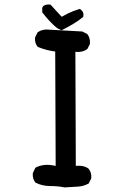

<svg xmlns="http://www.w3.org/2000/svg" viewBox="-20 -811 540 837"><path d="M260.7 5.9Q231.9 0 199.2 0Q164.6 0 136.2 -14.2L134.8 -14.6L134.3 -15.6Q121.1 -31.2 123 -55.2V-56.2L123.5 -57.1L133.3 -77.6L134.3 -79.6L135.7 -80.6Q167 -96.7 206.1 -90.8L222.7 -87.9L220.7 -586.4Q200.7 -588.9 182.4 -593.8Q164.1 -598.6 146 -606L145 -606.4L144 -607.4Q137.2 -615.2 134.5 -625.2Q131.8 -635.3 132.8 -647V-647.9L133.3 -648.9L143.1 -668.5L144 -669.9L145 -670.9Q166.5 -685.5 195.8 -681.6L337.4 -673.8H338.4L339.4 -673.3L358.9 -663.6L360.4 -662.6L361.3 -661.6Q374 -644.5 372.1 -620.6V-619.6L371.6 -618.7L361.8 -599.1L360.8 -597.7L359.9 -596.7Q338.9 -581.5 308.6 -585L310.5 -87.9Q321.3 -88.9 331.1 -88.1Q340.8 -87.4 349.4 -84.5Q357.9 -81.5 365.7 -76.2L366.2 -75.7L366.7 -74.7Q379.9 -58.6 377.9 -34.7V-33.7L377.4 -32.7L367.7 -13.2L366.7 -11.2L365.2 -10.3Q359.4 -7.3 353.3 -4.9Q347.2 -2.4 340.8 -0.7Q334.5 1 327.9 1.7Q321.3 2.4 314 2.9Q287.6 3.9 262.2 5.9H261.2ZM245.6 -680.2 230 -688 229 -688.5 228.5 -689Q225.1 -691.9 221.7 -694.8Q218.3 -697.8 214.8 -700.9Q211.4 -704.1 208 -707.3Q204.6 -710.4 201.4 -713.9Q198.2 -717.3 195.1 -720.7Q191.9 -724.1 188.7 -727.5Q185.5 -731 182.6 -734.4Q179.7 -737.8 176.8 -741.5Q173.8 -745.1 170.9 -748.8Q168 -752.4 165 -756.3L164.1 -757.8V-759.8V-775.4V-777.3L165 -778.8L168.9 -784.7L169.9 -785.6L170.9 -786.1Q182.1 -793 198.2 -791L200.2 -790.5L201.7 -789.1L249 -737.8Q262.2 -745.6 274.7 -751.7Q287.1 -757.8 299.8 -762.7Q312.5 -767.6 325.7 -771.5L328.1 -772L330.6 -770.5Q347.7 -758.3 342.8 -738.8L342.3 -736.8L340.8 -735.8Q318.8 -717.8 296.4 -705.1Q274.4 -691.9 250.5 -680.2L248 -679.2Z"/></svg>

Font: NaikaiFont
Style: SemiBold
Weight: 600
Version: Version 1.89